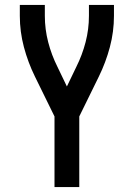

<svg xmlns="http://www.w3.org/2000/svg" viewBox="-20 -755 540 775"><path d="M200 0V-285L121 -446Q93 -503 76.5 -565Q60 -627 60 -691V-735H161V-691Q161 -637 174.5 -585Q188 -533 212 -485L250 -406L288 -485Q312 -533 325.5 -585Q339 -637 339 -691V-735H440V-691Q440 -627 423.5 -565Q407 -503 379 -446L300 -285V0Z"/></svg>

Font: Iosevka Curly Semibold
Style: Regular
Weight: 600
Monospace: yes
Designer: Belleve Invis
Foundry: Belleve Invis
Version: Version 22.1.2; ttfautohint (v1.8.4)